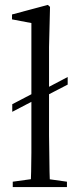

<svg xmlns="http://www.w3.org/2000/svg" viewBox="-20 -763 320 783"><path d="M145 -398 30 -338V-307L145 -367ZM256 -449 140 -388V-358L256 -418ZM32 0H253V-22L153 -36H133L32 -22ZM105 0H184Q183 -27 182 -64Q181 -101 181 -140Q180 -179 180 -211V-571L184 -735L175 -743L29 -704V-684L108 -669V-211Q108 -179 108 -140Q107 -101 107 -64Q106 -27 105 0Z"/></svg>

Font: Source Serif 4 48pt
Style: Regular
Weight: 400
Designer: Frank Grie√ühammer
Foundry: Adobe Systems Incorporated
Version: Version 4.004;hotconv 1.0.116;makeotfexe 2.5.65601